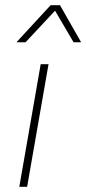

<svg xmlns="http://www.w3.org/2000/svg" viewBox="-20 -716 331 736"><path d="M54 0 136 -470H166L84 0ZM43 -554 174 -696H210L291 -554H262L191 -675L78 -554Z"/></svg>

Font: Gantari Thin
Style: Italic
Weight: 100
Italic angle: -10°
Designer: Anugrah Pasau
Foundry: Lafontype
Version: Version 1.000; ttfautohint (v1.8.4.7-5d5b)